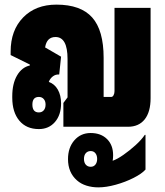

<svg xmlns="http://www.w3.org/2000/svg" viewBox="-20 -548 713 830"><path d="M148 10Q94 10 63.5 -26.5Q33 -63 33 -126V-132Q33 -186 53.5 -221.5Q74 -257 109 -265V-269L26 -310V-325Q26 -417 80 -472.5Q134 -528 224 -528Q329 -528 378.5 -472.5Q428 -417 428 -298V-129H461Q467 -129 471 -136.5Q475 -144 475 -154V-514H631V-124Q631 -64 605.5 -32Q580 0 533 0H254V-103L272 -127V-293Q272 -388 220 -388Q182 -388 175 -343L244 -303L236 -226Q220 -227 208 -217.5Q196 -208 191 -194Q216 -185 230 -160.5Q244 -136 244 -101Q244 -51 217.5 -20.5Q191 10 148 10ZM148 -62Q161 -62 169 -71Q177 -80 177 -96Q177 -111 169 -120Q161 -129 148 -129Q120 -129 120 -96Q120 -62 148 -62ZM405 262Q378 262 354 254.5Q330 247 313 232Q274 198 274 140Q274 90 301.5 58.5Q329 27 372 27Q416 27 442.5 53Q469 79 469 123Q469 136 467 147Q487 140 513.5 121.5Q540 103 565.5 80Q591 57 606 35H609V185Q593 203 557.5 221Q522 239 480.5 250.5Q439 262 405 262ZM372 173Q385 173 392.5 163.5Q400 154 400 139Q400 124 392.5 114.5Q385 105 372 105Q359 105 351 114Q343 123 343 139Q343 155 351 164Q359 173 372 173Z"/></svg>

Font: Noto Sans Thai Looped UI Condensed Black
Style: Regular
Weight: 900
Width: 3
Designer: Cadson Demak Team
Foundry: Cadson Demak Co., Ltd.
Version: Version 1.000; ttfautohint (v1.8.4.7-5d5b)